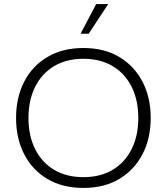

<svg xmlns="http://www.w3.org/2000/svg" viewBox="-20 -914 820 944"><path d="M390 10Q287 10 212.5 -34.5Q138 -79 98.5 -156.5Q59 -234 59 -334Q59 -434 98.5 -511.5Q138 -589 212.5 -633.5Q287 -678 390 -678Q493 -678 567 -633.5Q641 -589 681 -511.5Q721 -434 721 -334Q721 -234 681 -156.5Q641 -79 567 -34.5Q493 10 390 10ZM390 -43Q474 -43 534.5 -79.5Q595 -116 627.5 -181.5Q660 -247 660 -334Q660 -421 627.5 -486.5Q595 -552 534.5 -588.5Q474 -625 390 -625Q306 -625 245.5 -588.5Q185 -552 152.5 -486.5Q120 -421 120 -334Q120 -247 152.5 -181.5Q185 -116 245.5 -79.5Q306 -43 390 -43ZM376 -748 453 -894H512L416 -748Z"/></svg>

Font: Gantari Light
Style: Regular
Weight: 300
Designer: Anugrah Pasau
Foundry: Lafontype
Version: Version 1.000; ttfautohint (v1.8.3)